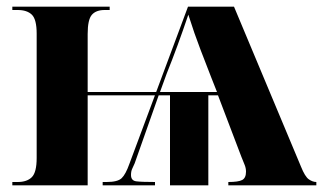

<svg xmlns="http://www.w3.org/2000/svg" viewBox="-20 -556 977 576"><path d="M17 0H243V-270H455L453 -280H243V-454Q243 -497 255.5 -511.5Q268 -526 294 -526H309V-536H17V-526H33Q61 -526 75.5 -512Q90 -498 90 -455V-82Q90 -39 75.5 -24.5Q61 -10 33 -10H17ZM288 0H445V-10Q405 -10 389 -12Q373 -14 373 -31Q373 -42 376.5 -49.5Q380 -57 384 -66L456 -270H490V0H605V-270H634L704 -86Q709 -73 713.5 -62.5Q718 -52 718 -41Q718 -22 706.5 -16Q695 -10 665 -10V0H929V-10Q918 -10 906.5 -18Q895 -26 883 -56L682 -536H544L368 -64Q357 -33 345 -21.5Q333 -10 300 -10H288ZM460 -280 480 -335Q513 -417 545 -512Q563 -455 581.5 -407Q600 -359 614 -323L631 -280Z"/></svg>

Font: Noto Serif Display SemiCondensed Extra
Style: Regular
Weight: 800
Width: 4
Designer: Monotype Design Team
Foundry: Monotype Imaging Inc.
Version: Version 1.900